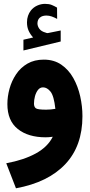

<svg xmlns="http://www.w3.org/2000/svg" viewBox="-20 -718 470 1004"><path d="M153.3 -522Q139.2 -537.1 130.1 -556.4Q121.1 -575.7 121.1 -601.1Q121.1 -620.1 126.5 -635.3Q131.8 -650.4 140.6 -662.1Q154.3 -679.7 174.3 -688.7Q194.3 -697.8 215.3 -697.8Q236.8 -697.8 250.5 -692.1Q264.2 -686.5 278.3 -678.2L278.8 -619.1Q264.2 -627 250.7 -631.8Q237.3 -636.7 222.2 -636.7Q213.4 -636.7 204.1 -634.3Q194.8 -631.8 187.5 -625Q175.8 -614.3 175.8 -594.7Q176.3 -580.6 186 -567.1Q195.8 -553.7 218.8 -547.4Q221.2 -546.4 223.4 -545.7Q225.6 -544.9 228 -544.9Q230 -544.9 231.9 -545.4L297.4 -558.6V-501L102.5 -454.1V-510.3ZM255.9 -2.9Q235.4 0 218.8 0Q127.4 0 73 -43.5Q18.6 -86.9 18.6 -173.8Q18.6 -213.4 29.8 -254.2Q41 -294.9 64.2 -329.6Q87.4 -364.3 123.5 -385.3Q159.7 -406.2 209 -406.2Q262.2 -406.2 300.5 -379.9Q338.9 -353.5 363.3 -310.1Q387.7 -266.6 399.4 -214.4Q411.1 -162.1 411.1 -110.4Q411.1 45.4 321.3 140.6Q231.4 235.8 63.5 266.6L12.7 135.7Q104.5 118.7 167 84.5Q229.5 50.3 255.9 -2.9ZM269.5 -148.9Q262.2 -216.8 244.1 -239Q226.1 -261.2 205.1 -261.2Q189 -261.2 178.5 -247.6Q168 -233.9 162.8 -214.4Q157.7 -194.8 157.7 -176.3Q157.7 -159.7 167 -152.1Q176.3 -144.5 221.2 -144.5Q245.6 -144.5 269.5 -148.9Z"/></svg>

Font: Vazir Black UI
Style: Black-UI
Weight: 900
Designer: Saber Rastikerdar
Foundry: Saber Rastikerdar
Version: Version 30.1.0